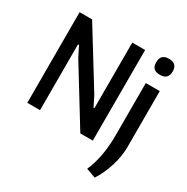

<svg xmlns="http://www.w3.org/2000/svg" viewBox="-215 -954 1321 1358"><g transform="rotate(30 445.0 -275.5)"><path d="M778 -640Q743 -640 727 -655.5Q711 -671 711 -706Q711 -771 778 -771Q845 -771 845 -706Q845 -640 778 -640ZM665 192Q693 130 707 52.5Q721 -25 721 -112V-540H835V-81Q835 -45 828.5 -5Q822 35 809.5 74.5Q797 114 780 151.5Q763 189 742 220ZM65 -740H167L447 -286L488 -204H495V-740H600V0H498L219 -454L177 -537H169V0H65Z"/></g></svg>

Font: Encode Sans Compressed
Style: SemiBold
Weight: 600
Designer: Pablo Impallari, Andres Torresi
Foundry: Pablo Impallari, Andres Torresi
Version: Version 1.000; ttfautohint (v1.00) -l 8 -r 50 -G 200 -x 14 -